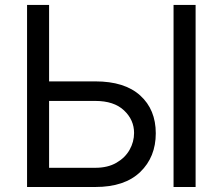

<svg xmlns="http://www.w3.org/2000/svg" viewBox="-20 -747 889 767"><path d="M360.8 0H88.1V-727.3H176.1V-421.9H360.8Q478 -421.9 540.1 -365.6Q602.3 -309.3 602.3 -214.5Q602.3 -119.7 540.1 -59.8Q478 0 360.8 0ZM761.4 0H673.3V-727.3H761.4ZM360.8 -76.7Q410.5 -76.7 445.1 -96.8Q479.8 -116.8 497.7 -148.6Q515.6 -180.4 515.6 -215.9Q515.6 -268.1 475.5 -305.9Q435.4 -343.8 360.8 -343.8H176.1V-76.7Z"/></svg>

Font: Linik Sans
Style: Regular
Weight: 400
Designer: Rasmus Andersson (font), Marc Monis (original base), Kil Hyung-jin (Pretendard portions), Cristiano Sobral (main changes
Foundry: rsms
Version: Version 3.018;May 31, 2022;FontCreator 14.0.0.2814 64-bit; t